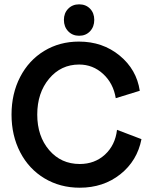

<svg xmlns="http://www.w3.org/2000/svg" viewBox="-20 -854 703 886"><path d="M348.1 12.2Q257.3 12.2 185.3 -31Q113.3 -74.2 73.2 -151.4Q33.2 -228.5 33.2 -325.2Q33.2 -421.9 73 -498.8Q112.8 -575.7 183.8 -618.9Q254.9 -662.1 344.2 -662.1Q453.6 -662.1 532 -597.7Q610.4 -533.2 625 -435.1L514.2 -400.9Q502.9 -469.7 455.8 -512.9Q408.7 -556.2 345.2 -556.2Q261.2 -556.2 206.5 -490.7Q151.9 -425.3 151.9 -325.2Q151.9 -225.6 206.8 -161.4Q261.7 -97.2 348.1 -97.2Q417 -97.2 464.4 -140.6Q511.7 -184.1 520 -254.9L632.8 -211.9Q613.3 -111.8 535.2 -49.8Q457 12.2 348.1 12.2ZM274.9 -762.2Q274.9 -793.5 294.7 -813.7Q314.5 -834 345.2 -834Q376 -834 395.5 -814Q415 -793.9 415 -762.2Q415 -730.5 395.5 -709.7Q376 -689 345.2 -689Q314.5 -689 294.7 -709.7Q274.9 -730.5 274.9 -762.2Z"/></svg>

Font: Apfel Grotezk Mittel
Style: Regular
Weight: 500
Designer: Luigi Gorlero
Foundry: © 2023, Luigi Gorlero & Collletttivo
Version: Version 2.000;Glyphs 3.2 (3217)